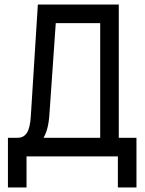

<svg xmlns="http://www.w3.org/2000/svg" viewBox="-20 -690 640 847"><path d="M147 -670 116 -178C112 -106 92 -82 56 -82H15V137H97V0H500V137H582V-82H504V-670ZM172 -82C186 -106 195 -139 198 -185L226 -588H422V-82Z"/></svg>

Font: LT Wave Mono
Style: Regular
Weight: 400
Designer: Daniel Lyons
Version: Version 2.5 (Glyphs App)